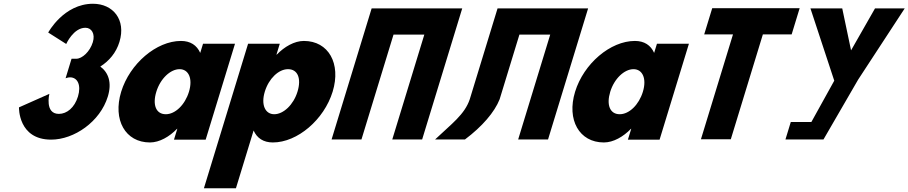

<svg xmlns="http://www.w3.org/2000/svg" viewBox="-20 -747 4859 1027"><path d="M334.2 -511.8C334.2 -511.8 372.5 -598.5 437 -598.5C469.8 -598.5 490.3 -566.2 476.5 -521.2C460.9 -470.2 419.1 -432.8 388.1 -432.8H362.7L330.8 -328.2C330.8 -328.2 342.2 -333.3 354.6 -333.3C395.5 -333.3 415.4 -290.8 396.9 -230.5C378.7 -171 337.6 -137.8 294.9 -137.8C218 -137.8 244 -244.9 244 -244.9L81.5 -172.7C81.5 -172.7 76.4 -0.1 253.4 -0.1C376.7 -0.1 515.7 -96.2 556.7 -230.5C579.3 -304.4 560.9 -358 516.6 -391.1C563.9 -420.9 601.3 -465.1 618.9 -522.9C655.3 -641.9 584.4 -726.9 477.4 -726.9C320.7 -726.9 237.9 -573 237.9 -573Z M628.1 -256C582.3 -106 650.3 15 782.1 15C833.2 15 886.4 -16 926.9 -58H928.4L910.6 0H1080.1L1237 -513H1066L1051 -464C1033 -505 998.4 -528 948.1 -528C816.3 -528 674 -406 628.1 -256ZM816.1 -256C837.8 -327 891.8 -377 940.6 -377C988.7 -377 1012.4 -327 990.7 -256C969.3 -186 917.2 -136 866.9 -136C814.4 -136 794.7 -186 816.1 -256Z M1759.4 -257C1805.2 -407 1737.2 -528 1605.4 -528C1554.4 -528 1501.1 -497 1460.6 -455H1458.8L1476.5 -513H1307L1070.7 260H1242L1336.5 -49C1354.6 -8 1389.1 15 1439.4 15C1571.2 15 1713.5 -107 1759.4 -257ZM1571.4 -257C1549.7 -186 1495.7 -136 1446.9 -136C1398.8 -136 1374.8 -186 1396.5 -257C1417.9 -327 1470.3 -377 1520.6 -377C1573.1 -377 1592.8 -327 1571.4 -257Z M2084.9 -561.9H2249.7L2078.2 -0.9H2238L2452.4 -702.1H2292.6H2127.7H1967.9L1753.6 -0.9H1913.4Z M2652.5 -215.9 2758.3 -561.9H2923.1L2751.6 -0.9H2911.4L3125.8 -702.1H2966H2801.2H2641.4L2492.7 -215.9C2465.2 -134.3 2395.8 -85 2307.1 -0.9H2466.9C2559.7 -70.6 2625.2 -147.1 2652.5 -215.9Z M3056.1 -256C3010.3 -106 3078.3 15 3210.1 15C3261.2 15 3314.4 -16 3354.9 -58H3356.4L3338.6 0H3508.1L3665 -513H3494L3479 -464C3461 -505 3426.4 -528 3376.1 -528C3244.3 -528 3102 -406 3056.1 -256ZM3244.1 -256C3265.8 -327 3319.8 -377 3368.6 -377C3416.7 -377 3440.4 -327 3418.7 -256C3397.3 -186 3345.2 -136 3294.9 -136C3242.4 -136 3222.7 -186 3244.1 -256Z M3746.7 -562.9H3900.7L3729.2 -1.9H3889L4060.5 -562.9H4214.5L4257.3 -703.1H3789.6Z M4315 -702.1 4442.4 -315.4 4320 -94.4H4209.9L4181.3 -0.9H4268.2H4384.7L4569.8 -320.5L4819.3 -702.1H4660.4L4532.3 -477.7L4485.1 -702.1Z"/></svg>

Font: Hussar
Style: BdSuprConOblThree
Weight: 700
Foundry: Cannot Into Space Fonts
Version: Version 2.00